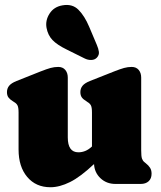

<svg xmlns="http://www.w3.org/2000/svg" viewBox="-20 -753 658 786"><path d="M56 -141V-292.5Q56 -313.5 51.5 -321.8Q47 -330 38 -335L32 -339Q20.5 -346 14.5 -354.2Q8.5 -362.5 8.5 -376Q8.5 -391 17.5 -402Q26.5 -413 48 -421.5L146 -460.5Q171.5 -470.5 187 -474.8Q202.5 -479 218.5 -479Q237 -479 247.2 -466.8Q257.5 -454.5 257.5 -435.5V-190.5Q257.5 -129.5 301 -129.5Q315 -129.5 328.5 -134.8Q342 -140 355.5 -152.5L356.5 -153.5V-292.5Q356.5 -313.5 352 -321.8Q347.5 -330 338.5 -335L333 -339Q321 -346 315 -354.2Q309 -362.5 309 -376Q309 -391 318 -402Q327 -413 348.5 -421.5L447 -460.5Q472.5 -470.5 488 -474.8Q503.5 -479 519 -479Q537.5 -479 547.8 -466.8Q558 -454.5 558 -435.5V-138Q558 -113 561.2 -103.8Q564.5 -94.5 571 -89.5L577 -84.5Q588 -76 594.2 -66.2Q600.5 -56.5 600.5 -42Q600.5 -22 588.5 -11Q576.5 0 556 0H452.5Q416 0 391.2 -23.5Q366.5 -47 365 -81.5Q309.5 -29 266.8 -7.8Q224 13.5 186.5 13.5Q127 13.5 91.5 -28.5Q56 -70.5 56 -141ZM345 -643.5 376.5 -569Q383 -554 384.8 -541Q386.5 -528 377 -517.5Q368.5 -508 354 -507.5Q339.5 -507 326 -514L253.5 -550Q213.5 -569.5 194.8 -589.2Q176 -609 170.5 -639Q165 -669.5 182.8 -697.2Q200.5 -725 235 -731Q276 -738.5 301.2 -713Q326.5 -687.5 345 -643.5Z"/></svg>

Font: Fraunces 72pt SuperSoft Black
Style: Regular
Weight: 900
Version: Version 1.000;[0bf87f6ff]